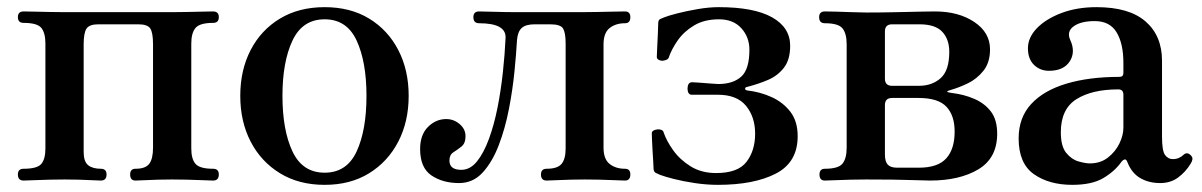

<svg xmlns="http://www.w3.org/2000/svg" viewBox="-20 -505 3361 537"><path d="M46 0Q30 0 30 -17Q30 -33 46 -33Q84 -33 95.5 -46.5Q107 -60 107 -90V-383Q107 -413 95.5 -427Q84 -441 46 -441Q30 -441 30 -457Q30 -473 46 -473Q53 -473 74 -472.5Q95 -472 119.5 -471.5Q144 -471 161 -471H461Q479 -471 503 -471.5Q527 -472 548 -472.5Q569 -473 576 -473Q592 -473 592 -457Q592 -441 576 -441Q539 -441 527 -427Q515 -413 515 -383V-90Q515 -60 527 -46.5Q539 -33 576 -33Q592 -33 592 -17Q592 0 576 0Q569 0 548 -1Q527 -2 503 -2.5Q479 -3 461 -3Q444 -3 423 -2.5Q402 -2 384.5 -1Q367 0 359 0Q344 0 344 -17Q344 -33 359 -33Q387 -33 397.5 -47Q408 -61 408 -92V-381Q408 -413 400.5 -425Q393 -437 367 -437H255Q230 -437 222 -425Q214 -413 214 -381V-80Q214 -53 226.5 -43Q239 -33 262 -33Q278 -33 278 -17Q278 0 262 0Q255 0 237.5 -1Q220 -2 199.5 -2.5Q179 -3 161 -3Q144 -3 119.5 -2.5Q95 -2 74 -1Q53 0 46 0Z M888 12Q816 12 763 -20.5Q710 -53 681 -109Q652 -165 652 -237Q652 -309 681 -365Q710 -421 763 -453Q816 -485 888 -485Q960 -485 1012.5 -453Q1065 -421 1094 -365Q1123 -309 1123 -237Q1123 -165 1094 -109Q1065 -53 1012.5 -20.5Q960 12 888 12ZM888 -22Q950 -22 977.5 -81.5Q1005 -141 1005 -237Q1005 -332 977.5 -391.5Q950 -451 888 -451Q826 -451 798 -391.5Q770 -332 770 -237Q770 -141 798 -81.5Q826 -22 888 -22Z M1264 7Q1218 7 1186.5 -14.5Q1155 -36 1155 -88Q1155 -128 1177 -150Q1199 -172 1228 -172Q1249 -172 1265.5 -158Q1282 -144 1282 -124Q1282 -104 1270.5 -95Q1259 -86 1248 -79Q1237 -72 1237 -56Q1237 -30 1270 -30Q1295 -30 1314 -53.5Q1333 -77 1347.5 -116.5Q1362 -156 1371.5 -204Q1381 -252 1386.5 -303Q1392 -354 1394 -399Q1396 -440 1320 -440Q1304 -440 1304 -457Q1304 -473 1320 -473Q1331 -473 1363.5 -472Q1396 -471 1427 -471H1606Q1624 -471 1649.5 -471.5Q1675 -472 1698 -472.5Q1721 -473 1728 -473Q1743 -473 1743 -457Q1743 -440 1728 -440Q1702 -440 1685 -426.5Q1668 -413 1668 -381V-92Q1668 -60 1685 -46.5Q1702 -33 1728 -33Q1743 -33 1743 -17Q1743 0 1728 0Q1721 0 1700.5 -1Q1680 -2 1656.5 -2.5Q1633 -3 1616 -3Q1599 -3 1576.5 -2.5Q1554 -2 1535 -1Q1516 0 1509 0Q1493 0 1493 -17Q1493 -33 1509 -33Q1539 -33 1550.5 -46.5Q1562 -60 1562 -90V-383Q1562 -413 1555 -425Q1548 -437 1519 -437H1475Q1451 -437 1439.5 -427Q1428 -417 1426 -393Q1424 -357 1419 -306Q1414 -255 1403.5 -200.5Q1393 -146 1375 -99Q1357 -52 1330 -22.5Q1303 7 1264 7Z M1988 12Q1956 12 1923 7Q1890 2 1864.5 -4.5Q1839 -11 1826 -16Q1819 -19 1814 -21.5Q1809 -24 1808 -32Q1808 -38 1807 -53Q1806 -68 1805 -85.5Q1804 -103 1803.5 -116.5Q1803 -130 1803 -132Q1803 -141 1818 -143Q1823 -144 1829 -142Q1835 -140 1836 -135Q1844 -111 1863 -84.5Q1882 -58 1912 -39.5Q1942 -21 1983 -21Q2044 -21 2068 -52.5Q2092 -84 2092 -131Q2092 -178 2066.5 -209Q2041 -240 1988 -240H1915Q1903 -240 1903 -258Q1903 -265 1906 -270Q1909 -275 1916 -275Q1918 -275 1933.5 -274Q1949 -273 1966 -271.5Q1983 -270 1989 -270Q2030 -270 2053 -290.5Q2076 -311 2076 -366Q2076 -401 2053.5 -426Q2031 -451 1991 -451Q1950 -451 1921.5 -434Q1893 -417 1875.5 -392Q1858 -367 1850 -343Q1848 -339 1842 -337Q1836 -335 1831 -335Q1817 -337 1817 -346Q1817 -349 1818 -369.5Q1819 -390 1820 -412Q1821 -434 1821 -442Q1822 -450 1827 -452Q1832 -454 1839 -457Q1849 -461 1874 -467.5Q1899 -474 1931 -479.5Q1963 -485 1990 -485Q2089 -485 2139.5 -456.5Q2190 -428 2190 -377Q2190 -338 2172.5 -315.5Q2155 -293 2128 -281.5Q2101 -270 2070 -262Q2064 -261 2064 -257Q2064 -253 2070 -252Q2106 -248 2138 -233.5Q2170 -219 2190.5 -192.5Q2211 -166 2211 -124Q2211 -51 2150 -19.5Q2089 12 1988 12Z M2287 0Q2272 0 2272 -17Q2272 -33 2287 -33Q2325 -33 2336.5 -47.5Q2348 -62 2348 -92V-381Q2348 -411 2336.5 -425.5Q2325 -440 2287 -440Q2271 -440 2271 -457Q2271 -473 2287 -473Q2295 -473 2316 -472.5Q2337 -472 2361.5 -471Q2386 -470 2403 -470Q2449 -470 2489 -471Q2529 -472 2557.5 -472.5Q2586 -473 2595 -473Q2661 -473 2705 -443.5Q2749 -414 2749 -367Q2749 -330 2730.5 -307Q2712 -284 2687 -272Q2662 -260 2641 -254Q2617 -248 2642 -245Q2676 -241 2705 -228.5Q2734 -216 2751.5 -193Q2769 -170 2769 -131Q2769 -63 2716.5 -31.5Q2664 0 2581 0Q2566 0 2525.5 -1.5Q2485 -3 2402 -3Q2385 -3 2360.5 -2.5Q2336 -2 2315.5 -1Q2295 0 2287 0ZM2489 -36H2550Q2603 -36 2626.5 -62Q2650 -88 2650 -137Q2650 -182 2627 -206.5Q2604 -231 2549 -231H2475Q2455 -231 2455 -211V-73Q2455 -53 2463 -44.5Q2471 -36 2489 -36ZM2455 -285Q2455 -265 2475 -265H2550Q2587 -265 2611 -286.5Q2635 -308 2635 -360Q2635 -395 2615.5 -416Q2596 -437 2552 -437H2475Q2455 -437 2455 -417Z M2979 12Q2914 12 2871.5 -18Q2829 -48 2829 -118Q2829 -176 2864 -214Q2899 -252 2962.5 -271Q3026 -290 3111 -290Q3122 -290 3122 -301V-329Q3122 -383 3103 -414.5Q3084 -446 3042 -446Q3003 -446 2983 -431.5Q2963 -417 2973 -394Q2989 -360 2972 -333.5Q2955 -307 2914 -307Q2889 -307 2872 -323.5Q2855 -340 2855 -370Q2855 -400 2880 -426Q2905 -452 2948.5 -468.5Q2992 -485 3047 -485Q3138 -485 3184 -445Q3230 -405 3230 -335V-123Q3230 -83 3238.5 -71.5Q3247 -60 3260 -60Q3270 -60 3277.5 -63.5Q3285 -67 3289 -71Q3300 -82 3311 -70Q3316 -65 3315 -59Q3314 -53 3310 -47Q3296 -24 3275 -8.5Q3254 7 3225 7Q3193 7 3169 -7Q3145 -21 3133 -52Q3130 -60 3125.5 -59Q3121 -58 3117 -53Q3098 -26 3066 -7Q3034 12 2979 12ZM3028 -48Q3058 -48 3079 -64.5Q3100 -81 3111 -104Q3122 -127 3122 -148V-240Q3122 -255 3108 -255Q3034 -255 2990.5 -227.5Q2947 -200 2947 -135Q2947 -96 2962 -77.5Q2977 -59 2996.5 -53.5Q3016 -48 3028 -48Z"/></svg>

Font: Zen Antique Soft
Style: Regular
Weight: 400
Designer: Yoshimichi Ohira
Foundry: Positype
Version: Version 1.001